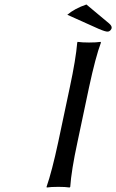

<svg xmlns="http://www.w3.org/2000/svg" viewBox="-20 -835 519 858"><path d="M377.9 -645Q411.1 -645 429.2 -647.9L431.2 -645Q407.2 -581.1 377.9 -444.8L326.2 -200.2Q298.8 -73.2 293.9 0L291 2.9Q272.5 0 241.2 0Q207 0 189 2.9L188 0Q211.9 -68.4 240.2 -200.2L292 -444.8Q318.8 -569.8 325.2 -645L327.1 -647.9Q345.7 -645 377.9 -645ZM366.2 -814.9 467.8 -730Q479 -720.2 479 -711.9Q479 -705.1 473.4 -699.5Q467.8 -693.8 460.9 -693.8Q451.7 -692.9 420.9 -706.1L280.8 -769Q313.5 -796.9 366.2 -814.9Z"/></svg>

Font: Linear Smooth
Style: Italic
Weight: 400
Designer: Philipp H. Poll, Flanker
Foundry: Philipp H. Poll, reworked by Flanker
Version: Version 1.061 | FøM Fix